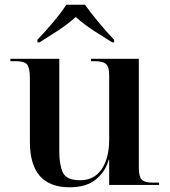

<svg xmlns="http://www.w3.org/2000/svg" viewBox="-20 -786 721 816"><path d="M276 10Q346 10 387 -23Q428 -56 442 -107H444V0H656V-10H626Q594 -10 582 -23Q570 -36 570 -74V-536H367V-526H382Q417 -526 430.5 -514Q444 -502 444 -467V-193Q444 -114 412 -67Q380 -20 321 -20Q262 -20 247 -53Q232 -86 232 -141V-536H24V-526H46Q84 -526 95.5 -511.5Q107 -497 107 -452V-183Q107 10 276 10ZM139 -606H148Q183 -628 225.5 -655.5Q268 -683 302 -714Q336 -683 378.5 -655.5Q421 -628 457 -606H465V-617Q436 -647 400.5 -689.5Q365 -732 341 -766H262Q240 -732 204 -689.5Q168 -647 139 -617Z"/></svg>

Font: Noto Serif Display Semi
Style: Regular
Weight: 600
Designer: Monotype Design Team
Foundry: Monotype Imaging Inc.
Version: Version 1.900